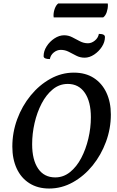

<svg xmlns="http://www.w3.org/2000/svg" viewBox="-20 -1073 676 1105"><path d="M263 12Q197 12 149 -18.5Q101 -49 76 -103.5Q51 -158 51 -229Q51 -311 79 -387Q107 -463 156.5 -523.5Q206 -584 270 -619.5Q334 -655 405 -655Q472 -655 519.5 -624.5Q567 -594 592.5 -539.5Q618 -485 618 -414Q618 -333 590 -257Q562 -181 513 -120.5Q464 -60 399.5 -24Q335 12 263 12ZM298 -52Q345 -52 383 -82.5Q421 -113 447.5 -163.5Q474 -214 488.5 -275.5Q503 -337 503 -398Q503 -488 468 -539Q433 -590 370 -590Q322 -590 284 -559Q246 -528 219.5 -477Q193 -426 179 -365Q165 -304 165 -243Q165 -153 199.5 -102.5Q234 -52 298 -52ZM267 -733Q231 -733 231 -750Q231 -779 248.5 -806.5Q266 -834 293.5 -852Q321 -870 349 -870Q374 -870 396 -858.5Q418 -847 440 -835.5Q462 -824 486 -824Q507 -824 526 -839.5Q545 -855 549 -878Q584 -878 584 -860Q584 -831 566.5 -804Q549 -777 522 -759Q495 -741 467 -741Q441 -741 419 -752.5Q397 -764 375.5 -775Q354 -786 330 -786Q308 -786 289.5 -771Q271 -756 267 -733ZM574 -973H289Q288 -976 288 -983Q288 -1004 295.5 -1024Q303 -1044 315 -1053H600Q600 -1051 600.5 -1049Q601 -1047 601 -1044Q601 -1023 594 -1002.5Q587 -982 574 -973Z"/></svg>

Font: Petrona SemiBold
Style: Italic
Weight: 600
Italic angle: -9°
Designer: Ringo R. Seeber
Foundry: Ringo R. Seeber
Version: Version 2.001; ttfautohint (v1.8.3)